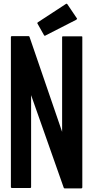

<svg xmlns="http://www.w3.org/2000/svg" viewBox="-20 -1037 561 1058"><path d="M433.6 -832Q433.6 -556.6 433.6 -3.9Q433.6 -2 431.6 -1Q430.7 1 428.7 1Q397.5 1 335.9 1Q335 1 333 0Q332 -2 331.1 -2.9Q271.5 -172.9 151.4 -512.7Q151.4 -343.8 151.4 -5.9Q151.4 -3.9 150.4 -2.9Q148.4 -1 146.5 -1Q112.3 -1 44.9 -1Q43 -1 42 -2.9Q40 -3.9 40 -5.9Q40 -109.4 40 -316.4Q40 -488.3 40 -833Q40 -835 42 -836.9Q43 -837.9 44.9 -837.9Q76.2 -837.9 137.7 -837.9Q138.7 -837.9 140.6 -836.9Q141.6 -835.9 142.6 -834Q202.1 -659.2 322.3 -310.5Q322.3 -484.4 322.3 -832Q322.3 -834 323.2 -835.9Q325.2 -836.9 327.1 -836.9Q361.3 -836.9 429.7 -836.9Q431.6 -836.9 432.6 -835.9Q433.6 -835 433.6 -834Q433.6 -833 433.6 -832ZM186.5 -907.2Q185.5 -908.2 185.5 -909.2Q185.5 -910.2 186.5 -911.1Q186.5 -913.1 188.5 -914.1Q240.2 -948.2 343.8 -1015.6Q344.7 -1016.6 345.7 -1016.6Q346.7 -1016.6 346.7 -1016.6Q348.6 -1015.6 350.6 -1014.6Q368.2 -988.3 403.3 -936.5Q404.3 -935.5 404.3 -934.6Q405.3 -933.6 404.3 -932.6Q404.3 -932.6 404.3 -932.6Q403.3 -931.6 402.3 -930.7Q402.3 -929.7 401.4 -928.7Q343.8 -899.4 229.5 -840.8Q229.5 -840.8 228.5 -839.8Q228.5 -839.8 227.5 -839.8Q225.6 -839.8 224.6 -840.8Q222.7 -841.8 222.7 -842.8Q210 -864.3 186.5 -907.2Z"/></svg>

Font: Typeface
Style: Regular
Weight: 400
Version: Version 1.0